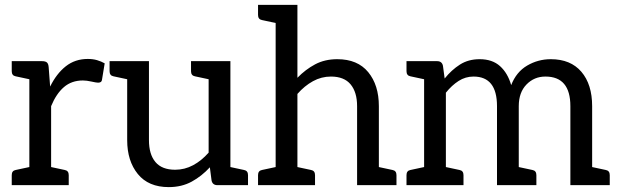

<svg xmlns="http://www.w3.org/2000/svg" viewBox="-20 -757 2526 785"><path d="M28 0V-41Q28 -59 44 -62L100 -74V-433L44 -445Q28 -448 28 -466V-507H151Q166 -507 172 -501.5Q178 -496 179 -482L185 -403Q211 -456 249 -486Q287 -516 339 -516Q360 -516 377 -511Q394 -506 408 -498L397 -431Q396 -419 381 -419Q374 -419 354 -423.5Q334 -428 319 -428Q273 -428 241.5 -401Q210 -374 189 -323V-74L245 -62Q261 -59 261 -41V0Z M670 8Q587 8 543.5 -45.5Q500 -99 500 -184V-433L444 -445Q428 -448 428 -466V-507H589V-184Q589 -126 615.5 -94.5Q642 -63 696 -63Q735 -63 769.5 -81.5Q804 -100 833 -133V-433L777 -445Q761 -448 761 -466V-507H922V-74L978 -62Q994 -59 994 -41V0H869Q849 0 845 -19L838 -73Q805 -37 764 -14.5Q723 8 670 8Z M1035 0V-41Q1035 -59 1051 -62L1107 -74V-663L1051 -675Q1035 -678 1035 -696V-737H1196V-439Q1229 -473 1268.5 -494Q1308 -515 1359 -515Q1442 -515 1485.5 -462Q1529 -409 1529 -323V-74L1585 -62Q1601 -59 1601 -41V0H1440V-323Q1440 -380 1413.5 -412Q1387 -444 1333 -444Q1294 -444 1259.5 -425Q1225 -406 1196 -373V-74L1252 -62Q1268 -59 1268 -41V0Z M1642 0V-41Q1642 -59 1658 -62L1714 -74V-433L1658 -445Q1642 -448 1642 -466V-507H1767Q1787 -507 1791 -488L1798 -436Q1826 -471 1860.5 -493Q1895 -515 1941 -515Q1993 -515 2024.5 -486.5Q2056 -458 2070 -409Q2091 -463 2135.5 -489Q2180 -515 2232 -515Q2313 -515 2357 -463.5Q2401 -412 2401 -323V-74L2457 -62Q2473 -59 2473 -41V0H2312V-323Q2312 -444 2210 -444Q2164 -444 2132.5 -411.5Q2101 -379 2101 -323V-74L2157 -62Q2173 -59 2173 -41V0H2012V-323Q2012 -444 1916 -444Q1883 -444 1855 -426Q1827 -408 1803 -378V-74L1859 -62Q1875 -59 1875 -41V0Z"/></svg>

Font: Aleo
Style: Regular
Weight: 400
Designer: Alessio Laiso
Foundry: Alessio Laiso
Version: Version 2.001; ttfautohint (v1.8.4.7-5d5b);gftools[0.9.29]